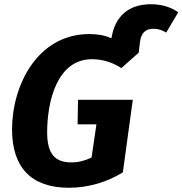

<svg xmlns="http://www.w3.org/2000/svg" viewBox="-20 -871 863 908"><path d="M694 -851C586 -851 523 -792 507 -690C478 -703 444 -710 403 -710C156 -710 37 -466 37 -259C37 -79 128 17 306 17C395 17 486 -9 561 -56L608 -399H349L347 -283H436L413 -126C382 -111 351 -103 317 -103C242 -103 203 -141 203 -245C203 -394 251 -591 415 -591C469 -591 515 -574 554 -549L636 -622L642 -672C647 -715 669 -735 704 -735C729 -735 745 -729 766 -717L823 -813C795 -832 755 -851 694 -851Z"/></svg>

Font: Fira Sans
Style: Bold Italic
Weight: 700
Italic angle: -8°
Designer: bBox Type GmbH & Carrois Corporate GbR & Edenspiekermann AG
Foundry: bBox Type GmbH & Carrois Corporate GbR & Edenspiekermann AG
Version: Version 4.301;PS 004.301;hotconv 1.0.88;makeotf.lib2.5.64775